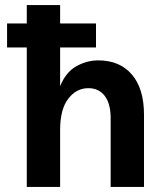

<svg xmlns="http://www.w3.org/2000/svg" viewBox="-20 -740 654 760"><path d="M550 0H418V-272Q418 -330 394.5 -360.5Q371 -391 330 -391Q282 -391 250 -349Q218 -307 218 -226V0H86V-552H8V-647H86V-720H218V-647H360V-552H218V-399Q241 -455 282.5 -478Q324 -501 369 -501Q454 -501 502 -445Q550 -389 550 -286Z"/></svg>

Font: Wix Madefor Text
Style: Bold
Weight: 700
Designer: Dalton Maag Ltd
Foundry: Dalton Maag Ltd
Version: Version 3.100